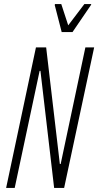

<svg xmlns="http://www.w3.org/2000/svg" viewBox="-20 -920 481 940"><path d="M10 0 156 -688H206L273 -117H277L398 -688H441L294 0H245L178 -573H174L52 0ZM282 -763 248 -895 249 -900H280L314 -796L393 -900H427L425 -895L335 -763Z"/></svg>

Font: Saira ExtraCondensed ExtraLight
Style: Italic
Weight: 250
Width: 2
Italic angle: -12°
Designer: Hector Gatti with collaboration of the Omnibus-Type team
Foundry: Omnibus-Type
Version: Version 1.101